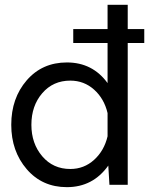

<svg xmlns="http://www.w3.org/2000/svg" viewBox="-20 -770 675 800"><path d="M581.1 -590.8H512.2V0H436L431.2 -80.1Q367.2 9.8 258.8 9.8Q155.8 9.8 91.3 -65.2Q26.9 -140.1 26.9 -250Q26.9 -360.8 91.3 -435.3Q155.8 -509.8 258.8 -509.8Q365.7 -509.8 428.2 -423.8V-590.8H285.2V-648.9H428.2V-750H512.2V-648.9H581.1ZM272.9 -65.9Q330.1 -65.9 372.1 -104Q414.1 -142.1 428.2 -202.1V-298.8Q414.1 -358.9 372.1 -396.5Q330.1 -434.1 272.9 -434.1Q201.2 -434.1 156 -381.6Q110.8 -329.1 110.8 -250Q110.8 -171.9 156 -118.9Q201.2 -65.9 272.9 -65.9Z"/></svg>

Font: ø
Style: ø
Weight: 400
Designer: Samuel Oakes
Foundry: Samuel Oakes
Version: Version 1.000;PS 001.000;hotconv 1.0.88;makeotf.lib2.5.64775